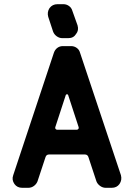

<svg xmlns="http://www.w3.org/2000/svg" viewBox="-20 -896 639 916"><path d="M350 -775Q357 -751 343 -734Q331 -714 306 -714H277Q263 -714 250.5 -723Q238 -732 233 -746L210 -816Q204 -838 216 -857Q230 -876 254 -876H283Q297 -876 309 -867.5Q321 -859 325 -845ZM557 -60Q563 -37 550 -18Q537 0 513 0H484Q470 0 457.5 -9Q445 -18 440 -31L402 -146Q398 -159 385 -159H214Q201 -159 197 -146L159 -31Q154 -18 142 -9Q130 0 115 0H86Q62 0 49 -18Q35 -38 43 -60L237 -644Q242 -659 253.5 -667.5Q265 -676 279 -676H320Q334 -676 346 -667.5Q358 -659 362 -644ZM355 -290 305 -443Q300 -450 294 -443L244 -290Q242 -285 245 -281Q248 -277 253 -277H346Q351 -277 354 -281Q357 -285 355 -290Z"/></svg>

Font: Monomaniac One
Style: Regular
Weight: 400
Version: Version 1.000; ttfautohint (v1.8.3)